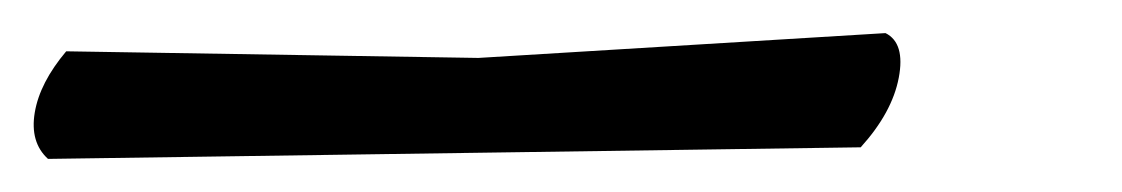

<svg xmlns="http://www.w3.org/2000/svg" viewBox="-32 31 678 116"><path d="M503 51Q515 57 511 78Q507 99 488 120L-3 127Q-14 117 -11 99Q-8 81 8 62L257 66Z"/></svg>

Font: Tillana
Style: Regular
Weight: 400
Designer: Lipi Raval (Devanagari, Latin), Jonny Pinhorn (Latin)
Foundry: Indian Type Foundry
Version: Version 2.003;PS 1.0;hotconv 1.0.79;makeotf.lib2.5.61930; tt